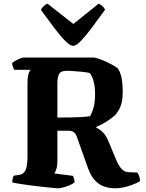

<svg xmlns="http://www.w3.org/2000/svg" viewBox="-20 -1014 784 1034"><path d="M291 0Q284 0 260 -2.5Q236 -5 203 -8.5Q170 -12 137 -16.5Q104 -21 79.5 -25Q55 -29 46 -32Q46 -42 48.5 -52.5Q51 -63 54 -68L83 -72Q99 -74 109 -85Q119 -96 123.5 -116.5Q128 -137 128 -168V-563Q128 -594 132 -610Q136 -626 140.5 -632Q145 -638 145 -638H57Q53 -643 49.5 -654Q46 -665 45 -674Q51 -680 63.5 -687Q76 -694 88.5 -699Q101 -704 106 -704H489Q508 -700 533.5 -689.5Q559 -679 582 -666.5Q605 -654 616 -644Q630 -621 635.5 -590Q641 -559 641 -524Q641 -487 636 -464.5Q631 -442 623.5 -428.5Q616 -415 608 -403Q597 -390 578 -376Q559 -362 538 -350Q517 -338 499 -331V-326Q522 -315 537.5 -298Q553 -281 568 -244L604 -157Q619 -122 632.5 -107Q646 -92 659 -89Q672 -86 685 -86L718 -85Q723 -82 728.5 -68.5Q734 -55 734 -38Q715 -27 690.5 -18Q666 -9 643 -4.5Q620 0 604 0Q543 0 508 -27.5Q473 -55 454 -108L394 -277Q389 -293 378.5 -301.5Q368 -310 347 -310H289V-145Q289 -121 283.5 -103.5Q278 -86 272 -80L373 -67Q375 -62 378 -53.5Q381 -45 382 -32Q367 -20 338.5 -10Q310 0 291 0ZM289 -381Q324 -381 355 -381.5Q386 -382 414 -383.5Q442 -385 465 -388Q474 -403 483 -431.5Q492 -460 492 -511Q492 -543 485 -572.5Q478 -602 463 -621Q446 -625 420 -627.5Q394 -630 371 -631.5Q348 -633 342 -633Q306 -633 297.5 -614.5Q289 -596 289 -565ZM374 -767Q358 -767 331.5 -793.5Q305 -820 272 -864Q239 -908 200 -961Q206 -972 215.5 -981.5Q225 -991 236 -994L375 -885L511 -994Q522 -990 532 -980.5Q542 -971 546 -962Q508 -909 474.5 -864.5Q441 -820 415.5 -793.5Q390 -767 374 -767Z"/></svg>

Font: Texturina Medium 12pt ExtraBold
Style: Regular
Weight: 800
Version: Version 1.002